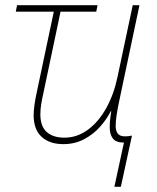

<svg xmlns="http://www.w3.org/2000/svg" viewBox="-20 -547 605 742"><path d="M459 4Q428 4 416 -12Q404 -28 404 -55Q404 -82 410 -117H408Q393 -87 367 -57.5Q341 -28 305 -9Q269 10 225 10Q171 10 140.5 -18.5Q110 -47 110 -102Q110 -120 113.5 -144Q117 -168 122 -190L188 -502H41L46 -527H357L352 -502H214L147 -184Q142 -163 139 -143Q136 -123 136 -105Q136 -59 160.5 -37Q185 -15 229 -15Q278 -15 319.5 -45.5Q361 -76 390.5 -129Q420 -182 434 -249L493 -527H519L441 -158Q434 -125 430.5 -101.5Q427 -78 427 -60Q427 -42 435 -31Q443 -20 464 -20Q477 -20 490 -23L447 175H422Z"/></svg>

Font: Noto Sans SemiCondensed Thin
Style: Italic
Weight: 100
Width: 4
Italic angle: -12°
Designer: Monotype Design Team
Foundry: Monotype Imaging Inc.
Version: Version 2.013; ttfautohint (v1.8.4.7-5d5b)